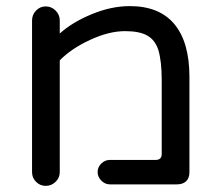

<svg xmlns="http://www.w3.org/2000/svg" viewBox="-20 -603 718 629"><path d="M85 -39.1V-536.1Q85 -554.7 98.1 -568.4Q111.3 -582 129.9 -582Q148.4 -582 162.1 -568.4Q175.8 -554.7 175.8 -536.1V-493.2Q216.8 -530.3 280.8 -556.6Q344.7 -583 405.3 -583Q502 -583 551.3 -523.9Q600.6 -464.8 600.6 -350.6V-39.1Q600.6 -19.5 589.8 -9.3Q579.1 1 559.6 1H339.8Q324.2 1 312 -11.2Q299.8 -23.4 299.8 -39.1Q299.8 -55.7 312 -67.4Q324.2 -79.1 339.8 -79.1H490.2Q509.8 -79.1 509.8 -98.6V-340.8Q509.8 -401.4 499 -438.5Q488.3 -471.7 462.9 -486.3Q437.5 -501 389.6 -501Q336.9 -501 274.9 -472.2Q212.9 -443.4 175.8 -405.3V-39.1Q175.8 -20.5 162.1 -7.3Q148.4 5.9 129.9 5.9Q111.3 5.9 98.1 -7.3Q85 -20.5 85 -39.1Z"/></svg>

Font: jf-openhuninn-1.1
Style: Regular
Weight: 400
Designer: [Kosugi Maru]
      Designed by Motoya company      

      [Varela Round]
      Joe Prince(Latin component); Avraham Co
Foundry: justfont CO.,LTD.
Version: 1.1